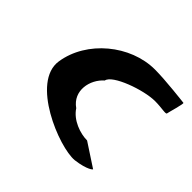

<svg xmlns="http://www.w3.org/2000/svg" viewBox="-136 -733 888 888"><g transform="rotate(45 308.5 -288.5)"><path d="M73 -280C49 -122 354 0 448 -9C521 -18 543 -40 537 -40L424 -114C379 -114 314 -136 283 -184C214 -232 234 -323 286 -368C293 -411 443 -465 518 -465C563 -465 596 -455 597 -464C598 -472 622 -552 616 -552C616 -552 485 -568 414 -568C255 -568 97 -439 73 -280Z"/></g></svg>

Font: Ampere
Style: SCIta
Weight: 400
Version: Version 1